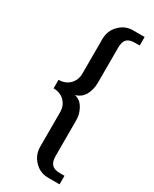

<svg xmlns="http://www.w3.org/2000/svg" viewBox="-201 -675 700 875"><g transform="rotate(30 149.0 -237.5)"><path d="M120.1 44.9C120.1 74.9 130.2 99.9 150.4 120.1C169.9 140.3 194 150.4 222.7 150.4H282.2V121.1V105.5H271.5H257.8C237.6 105.5 223.3 100.6 214.8 90.8C206.4 81.7 202.1 67.4 202.1 47.9V-42V-137.7C202.1 -148.1 201.2 -158.2 199.2 -168C196.6 -177.7 193 -187.2 188.5 -196.3C183.3 -206.7 176.8 -215.5 168.9 -222.7C160.5 -229.8 150.7 -234.7 139.6 -237.3C159.8 -242.5 175.5 -254.6 186.5 -273.4C196.9 -293 202.1 -314.5 202.1 -337.9V-455.1V-522.5C202.1 -542.6 206.4 -557.3 214.8 -566.4C223.3 -575.5 237.6 -580.1 257.8 -580.1H282.2V-625H222.7C194 -625 169.9 -614.9 150.4 -594.7C130.2 -575.2 120.1 -550.1 120.1 -519.5V-339.8C120.1 -316.4 112.6 -297.2 97.7 -282.2C82.7 -267.3 63.5 -259.8 40 -259.8V-237.3V-214.8C63.5 -214.8 82.7 -207.4 97.7 -192.4C112.6 -177.4 120.1 -158.2 120.1 -134.8Z"/></g></svg>

Font: Helmet
Style: Regular
Weight: 400
Designer: Carl Enlund
Version: 1.0